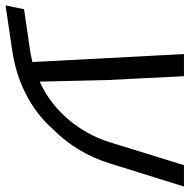

<svg xmlns="http://www.w3.org/2000/svg" viewBox="-51 -655 697 707"><g transform="rotate(90 297.5 -301.5)"><path d="M-36.1 26.4 -22 -41.5 121.1 -62.5Q133.8 -64 146.5 -66.7Q159.2 -69.3 172.4 -72.3L143.1 -630.4H224.6L238.8 -347.7L244.6 -99.1Q325.7 -135.7 386.2 -207.5Q412.6 -239.3 433.3 -276.6Q454.1 -314 467.3 -355.5L552.2 -630.4H630.9L545.9 -357.9Q508.3 -235.4 417.5 -145.5Q365.2 -86.9 291 -48.6Q216.8 -10.3 124.5 2.9Z"/></g></svg>

Font: Open Sans
Style: Italic
Weight: 400
Italic angle: -12°
Designer: Monotype Design Team
Foundry: Monotype Imaging Inc.
Version: Version 3.000; ttfautohint (v1.8.4)